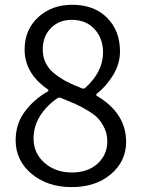

<svg xmlns="http://www.w3.org/2000/svg" viewBox="-20 -763 589 796"><path d="M277.3 12.7Q176.8 12.7 110.8 -42.5Q44.9 -97.7 44.9 -181.6Q44.9 -250 83.5 -301.3Q122.1 -352.5 179.7 -384.8Q180.7 -385.7 180.7 -387.7Q180.7 -389.6 179.7 -391.6Q82 -458 82 -557.6Q82 -639.6 138.2 -691.4Q194.3 -743.2 279.3 -743.2Q370.1 -743.2 423.8 -689.5Q477.5 -635.7 477.5 -549.8Q477.5 -498 448.7 -451.2Q419.9 -404.3 380.9 -374Q378.9 -372.1 378.9 -369.6Q378.9 -367.2 380.9 -366.2Q502.9 -293.9 502.9 -174.8Q502.9 -94.7 439.9 -41Q377 12.7 277.3 12.7ZM320.3 -396.5Q327.1 -393.6 333 -398.4Q407.2 -464.8 407.2 -545.9Q407.2 -603.5 372.1 -642.1Q336.9 -680.7 277.3 -680.7Q224.6 -680.7 190.9 -646.5Q157.2 -612.3 157.2 -557.6Q157.2 -526.4 169.9 -501Q182.6 -475.6 208 -456.1Q233.4 -436.5 258.3 -423.8Q283.2 -411.1 320.3 -396.5ZM278.3 -47.9Q343.8 -47.9 384.3 -84.5Q424.8 -121.1 424.8 -176.8Q424.8 -206.1 413.6 -230.5Q402.3 -254.9 387.7 -271Q373 -287.1 343.8 -304.7Q314.5 -322.3 292.5 -332Q270.5 -341.8 231.4 -357.4Q228.5 -358.4 226.6 -358.4Q222.7 -358.4 218.8 -356.4Q172.9 -325.2 146 -282.2Q119.1 -239.3 119.1 -188.5Q119.1 -127.9 164.6 -87.9Q210 -47.9 278.3 -47.9Z"/></svg>

Font: Gen Jyuu Gothic P Normal
Style: Regular
Weight: 300
Designer: [Source Han Sans]
Ryoko NISHIZUKA  (kana & ideographs); Paul D. Hunt (Latin, Greek & Cyrillic); Wenlong ZHANG  (bopomofo
Version: Version 1.002.20150607